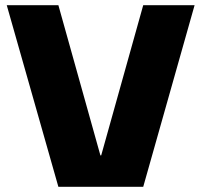

<svg xmlns="http://www.w3.org/2000/svg" viewBox="-20 -720 777 740"><path d="M6 -700H205L367 -121H370L532 -700H730L532 0H205Z"/></svg>

Font: Pathway Extreme ExtraBold
Style: Regular
Weight: 800
Designer: Eduardo Rodriguez Tunni
Foundry: Eduardo Rodriguez Tunni
Version: Version 1.001;gftools[0.9.26]